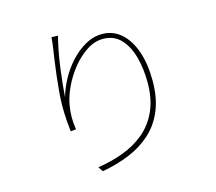

<svg xmlns="http://www.w3.org/2000/svg" viewBox="-112 -916 1225 1091"><g transform="rotate(-15 500.0 -370.5)"><path d="M316 -775Q306 -738 297 -691Q288 -644 281.5 -595Q275 -546 270.5 -502Q266 -458 264 -426Q277 -474 304.5 -525.5Q332 -577 371.5 -620.5Q411 -664 459 -691.5Q507 -719 560 -719Q623 -719 670 -678Q717 -637 743 -563Q769 -489 769 -389Q769 -287 738 -213.5Q707 -140 652 -90.5Q597 -41 523 -10.5Q449 20 363 35L344 7Q424 -5 495 -31.5Q566 -58 621 -104Q676 -150 707.5 -220Q739 -290 739 -387Q739 -468 720 -537.5Q701 -607 661 -649Q621 -691 557 -691Q508 -691 461 -660.5Q414 -630 375 -581.5Q336 -533 310.5 -478Q285 -423 277 -374Q271 -337 271 -306Q271 -275 277 -234L245 -231Q242 -259 239 -297Q236 -335 236 -382Q236 -418 240 -464.5Q244 -511 249.5 -558.5Q255 -606 261 -646Q267 -686 270 -708Q273 -725 274.5 -740Q276 -755 278 -776Z"/></g></svg>

Font: Noto Sans HK Thin
Style: Regular
Weight: 100
Designer: Ryoko NISHIZUKA 西塚涼子 (kana, bopomofo & ideographs); Paul D. Hunt (Latin, Greek & Cyrillic); Sandoll Communications 산돌커뮤니
Foundry: Adobe
Version: Version 2.004-H2;hotconv 1.0.118;makeotfexe 2.5.65603